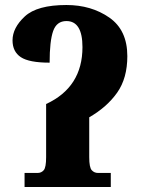

<svg xmlns="http://www.w3.org/2000/svg" viewBox="-20 -746 574 766"><path d="M78 0H422V-56H371Q356 -56 346 -67Q336 -78 336 -119V-278Q407 -319 447.5 -376.5Q488 -434 488 -522Q488 -626 416 -676Q344 -726 245 -726Q128 -726 79 -680.5Q30 -635 30 -585Q30 -540 63 -518Q96 -496 178 -496Q178 -582 192 -622Q206 -662 245 -662Q309 -662 309 -558Q309 -398 164 -331V-119Q164 -78 154.5 -67Q145 -56 130 -56H78Z"/></svg>

Font: Noto Serif SemiCondensed Extra
Style: Regular
Weight: 800
Width: 4
Designer: Monotype Design Team
Foundry: Monotype Imaging Inc.
Version: Version 1.002